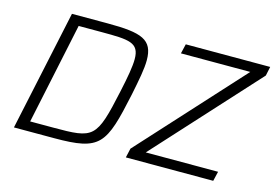

<svg xmlns="http://www.w3.org/2000/svg" viewBox="-91 -873 1515 1059"><g transform="rotate(15 666.5 -344.0)"><path d="M201 -688 54 0H283C549 0 571 -43 635 -343C653 -432 666 -498 666 -547C666 -665 600 -688 405 -688ZM705 -53 693 0H1192L1205 -55H792L1322 -636L1333 -688H851L838 -633H1234ZM264 -55H132L254 -633H386C543 -633 600 -630 600 -536C600 -493 589 -432 570 -344C509 -61 496 -55 264 -55Z"/></g></svg>

Font: Saira UNSAM Light Italic
Style: Regular
Weight: 300
Italic angle: -12°
Designer: Hector Gatti with collaboration of the Omnibus-Type team
Foundry: Omnibus-Type
Version: Version 0.072;PS 000.072;hotconv 1.0.88;makeotf.lib2.5.64775